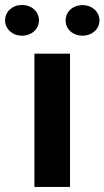

<svg xmlns="http://www.w3.org/2000/svg" viewBox="-71 -741 414 761"><path d="M65.4 -528.3V0H206.5V-528.3ZM-50.8 -660.2C-50.8 -643.1 -44.4 -628.9 -31.7 -617.2C-18.6 -605.5 -2.9 -599.6 16.1 -599.6C55.2 -599.6 83.5 -626.5 83.5 -660.2C83.5 -694.8 55.2 -721.2 16.1 -721.2C-2.9 -721.2 -18.6 -715.3 -31.7 -703.6C-44.4 -691.9 -50.8 -677.2 -50.8 -660.2ZM189 -659.7C189 -626 217.3 -599.6 255.9 -599.6C294.4 -599.6 323.2 -626 323.2 -659.7C323.2 -694.3 294.4 -720.7 255.9 -720.7C217.3 -720.7 189 -694.3 189 -659.7Z"/></svg>

Font: Vazirmatn
Style: Bold
Weight: 700
Designer: Saber Rastikerdar
Foundry: Saber Rastikerdar
Version: Version 33.003